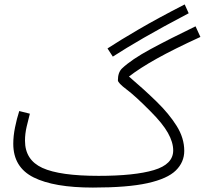

<svg xmlns="http://www.w3.org/2000/svg" viewBox="-20 -827 926 868"><path d="M490 -571 466 -608Q521 -644 607.5 -694.5Q694 -745 815 -807L833 -767Q713 -704 630 -656Q547 -608 490 -571ZM400 21Q224 21 132 -25Q40 -71 40 -177Q40 -212 48 -251.5Q56 -291 67 -325L115 -313Q108 -287 100.5 -254.5Q93 -222 93 -191Q93 -104 171.5 -68Q250 -32 426 -32Q588 -32 675.5 -58Q763 -84 763 -147Q763 -184 739 -226.5Q715 -269 662 -322Q593 -392 553 -422Q513 -452 513 -464Q513 -499 531 -517Q574 -558 661 -605Q748 -652 864 -708L886 -660Q766 -605 689 -562Q612 -519 563 -481Q631 -423 687.5 -368Q744 -313 778.5 -258Q813 -203 813 -145Q813 -94 775 -56.5Q737 -19 647 1Q557 21 400 21Z"/></svg>

Font: Noto Sans Arabic UI Lt
Style: Regular
Weight: 300
Designer: Monotype Design Team, Nadine Chahine and Nizar Qandah
Foundry: Monotype Imaging Inc.
Version: Version 2.010; ttfautohint (v1.8.4.7-5d5b)